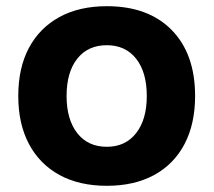

<svg xmlns="http://www.w3.org/2000/svg" viewBox="-20 -588 690 620"><path d="M325 12Q236 12 172 -23Q108 -58 73.5 -123Q39 -188 39 -278Q39 -369 73.5 -433.5Q108 -498 172 -533Q236 -568 325 -568Q459 -568 534.5 -491Q610 -414 610 -278Q610 -188 576 -123Q542 -58 478 -23Q414 12 325 12ZM325 -114Q385 -114 419.5 -158Q454 -202 454 -278Q454 -355 419.5 -398.5Q385 -442 325 -442Q264 -442 229.5 -398.5Q195 -355 195 -278Q195 -202 229.5 -158Q264 -114 325 -114Z"/></svg>

Font: Azeret Mono
Style: Bold
Weight: 700
Designer: Martin Vácha
Foundry: Displaay
Version: Version 1.002